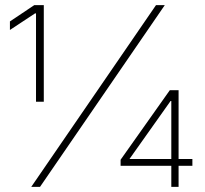

<svg xmlns="http://www.w3.org/2000/svg" viewBox="-20 -727 797 747"><path d="M586.9 -707H621.1L135.7 0H101.6ZM120.1 -674.8H116.2L18.6 -610.4V-643.6L113.3 -707H150.4V-331.1H120.1ZM449.2 -105.5 640.6 -376H674.8V-108.4H728.5V-82H674.8V0H646.5V-82H449.2ZM646.5 -108.4V-334H643.6L484.4 -109.4V-108.4Z"/></svg>

Font: Pretendard GOV Thin
Style: Regular
Weight: 100
Designer: Base glyphs from Inter by Rasmus Andersson; Hangeul glyphs from Noto Sans CJK(Source Han Sans) by Jang Soo-young and Kan
Foundry: Kil Hyung-jin
Version: Version 1.309